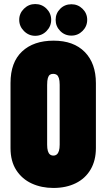

<svg xmlns="http://www.w3.org/2000/svg" viewBox="-20 -918 528 949"><path d="M154 -898Q122 -898 98.5 -875Q75 -852 75 -820Q75 -788 98.5 -764.5Q122 -741 154 -741Q187 -741 210 -764.5Q233 -788 233 -820Q233 -852 210 -875Q187 -898 154 -898ZM333 -897Q300 -897 277.5 -874.5Q255 -852 255 -820Q255 -788 277.5 -765Q300 -742 333 -742Q365 -742 388 -765Q411 -788 411 -820Q411 -852 388 -874.5Q365 -897 333 -897ZM32 -508V-186Q32 -121 60.5 -77Q89 -33 137 -11Q185 11 244 11Q307 11 354.5 -12.5Q402 -36 428 -80.5Q454 -125 454 -186V-507Q454 -605 399 -661Q344 -717 245 -717Q146 -717 89 -663.5Q32 -610 32 -508ZM213 -203V-498Q213 -520 216.5 -532Q220 -544 226.5 -548.5Q233 -553 243 -553Q253 -553 260 -548.5Q267 -544 271 -532Q275 -520 275 -499V-203Q275 -185 271.5 -173Q268 -161 261 -155Q254 -149 244 -149Q234 -149 227 -154.5Q220 -160 216.5 -172Q213 -184 213 -203Z"/></svg>

Font: Advent Pro Black
Style: Regular
Weight: 900
Version: Version 3.000